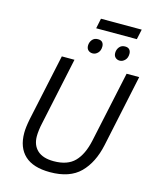

<svg xmlns="http://www.w3.org/2000/svg" viewBox="-144 -1103 977 1209"><g transform="rotate(15 344.0 -498.5)"><path d="M299.8 9.8Q189.9 9.8 135 -41.3Q80.1 -92.3 80.1 -187.5Q80.1 -223.6 91.3 -279.8L184.1 -713.9H266.6L173.3 -275.4Q168 -252.9 165 -228.5Q162.1 -204.1 162.1 -188.5Q162.1 -129.4 198.2 -96.2Q234.4 -63 304.7 -63Q394.5 -63 440.9 -110.6Q487.3 -158.2 507.3 -251L606.4 -713.9H688.5L588.9 -244.1Q563.5 -125 495.8 -57.6Q428.2 9.8 299.8 9.8ZM347.2 -940.9 360.8 -1006.8H626.5L612.3 -940.9ZM366.2 -782.2Q348.6 -782.2 337.2 -792.7Q325.7 -803.2 325.7 -822.3Q325.7 -843.8 338.9 -860.6Q352.1 -877.4 376.5 -877.4Q396.5 -877.4 405.5 -866.9Q414.6 -856.4 414.6 -839.4Q414.6 -813 399.7 -797.6Q384.8 -782.2 366.2 -782.2ZM542.5 -782.2Q525.9 -782.2 514.4 -792.7Q502.9 -803.2 502.9 -822.3Q502.9 -843.8 516.1 -860.6Q529.3 -877.4 553.2 -877.4Q572.8 -877.4 582 -866.9Q591.3 -856.4 591.3 -839.4Q591.3 -813 576.2 -797.6Q561 -782.2 542.5 -782.2Z"/></g></svg>

Font: Open Sans
Style: Italic
Weight: 400
Italic angle: -12°
Designer: Monotype Design Team
Foundry: Monotype Imaging Inc.
Version: Version 3.000; ttfautohint (v1.8.4)